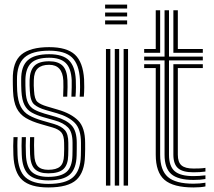

<svg xmlns="http://www.w3.org/2000/svg" viewBox="-20 -815 940 843"><path d="M191.8 -54Q152.2 -54 133 -72.6Q113.8 -91.2 112 -137.2Q111.5 -156 111.2 -175.5Q111 -195 112 -213H130.2Q129.2 -195 129.5 -177.4Q129.8 -159.8 130.5 -137.8Q131.5 -100.8 146 -85.1Q160.5 -69.5 191.8 -69.5Q227.5 -69.5 243.8 -83.9Q260 -98.2 261 -132.8Q261.8 -150.8 261.8 -160.9Q261.8 -171 261.5 -187.8Q261.2 -219.8 249.4 -233.6Q237.5 -247.5 211.8 -255L160.5 -269.8Q120 -281.2 93.4 -297Q66.8 -312.8 53 -340.4Q39.2 -368 37.2 -415.2Q36.5 -432 36.4 -442.5Q36.2 -453 36.2 -465.2Q34.8 -543.2 74.1 -575.6Q113.5 -608 195.8 -608Q273.5 -608 309 -575.1Q344.5 -542.2 349.2 -467Q350 -455 349.9 -432.6Q349.8 -410.2 348 -390.5H329.8Q331.5 -410.8 331.6 -432.9Q331.8 -455 331 -466Q327.2 -533 296 -562.8Q264.8 -592.5 195.8 -592.5Q120.8 -592.5 87.2 -562.2Q53.8 -532 54.5 -464Q54.5 -453 54.6 -441.9Q54.8 -430.8 55.5 -415.5Q58.2 -371.2 71.1 -346.6Q84 -322 107.4 -308.8Q130.8 -295.5 165.5 -285.5L216.5 -270.8Q249.5 -261 264.8 -243.6Q280 -226.2 280 -187.8Q280 -169.5 280.1 -160.1Q280.2 -150.8 279.5 -132.2Q278.5 -91.5 258.6 -72.8Q238.8 -54 191.8 -54ZM191.8 -23Q133 -23 105.4 -48.6Q77.8 -74.2 75.5 -135.8Q74.8 -154.2 74.6 -175.2Q74.5 -196.2 75.5 -213H93.8Q92.8 -196.2 92.9 -175.6Q93 -155 93.8 -136.5Q95.8 -82.8 119.2 -60.6Q142.8 -38.5 191.8 -38.5Q246.8 -38.5 271.8 -60Q296.8 -81.5 298 -132.5Q298.5 -147.8 298.5 -159.9Q298.5 -172 298.5 -187.8Q298.5 -235.2 278.4 -255.5Q258.2 -275.8 220.8 -286.2L170.5 -300.5Q140.2 -309.2 119.5 -320.8Q98.8 -332.2 87.5 -354.1Q76.2 -376 74 -415.2Q73.2 -429.2 73.1 -441.1Q73 -453 73 -464Q72.2 -524 101.9 -550.5Q131.5 -577 195.8 -577Q256 -577 282.9 -550Q309.8 -523 312.8 -465.2Q313.5 -453.2 313.4 -431.2Q313.2 -409.2 311.5 -390.5H293.5Q294.5 -409 294.8 -431.9Q295 -454.8 294.8 -462.8Q292.2 -516 268.2 -538.8Q244.2 -561.5 195.8 -561.5Q141.2 -561.5 116.9 -538.4Q92.5 -515.2 91.5 -464.5Q91.2 -449.2 91.6 -439.1Q92 -429 92.5 -415.8Q94 -381.2 103.5 -362.4Q113 -343.5 130.9 -333.8Q148.8 -324 175.5 -316.2L225.2 -302Q271.8 -288.5 294.4 -264.4Q317 -240.2 317 -187.8Q317 -174.5 317 -161.8Q317 -149 316.5 -132.2Q315 -74.2 286.5 -48.6Q258 -23 191.8 -23ZM191.8 8Q114 8 77.9 -24.5Q41.8 -57 38.8 -134.2Q38 -154.8 38 -174.8Q38 -194.8 39.2 -213H57.5Q56.2 -196.5 56.2 -175.4Q56.2 -154.2 57 -135Q59.8 -65.2 91.8 -36.4Q123.8 -7.5 191.8 -7.5Q267.8 -7.5 300.6 -36.8Q333.5 -66 335 -131.8Q335.5 -150.2 335.5 -159.9Q335.5 -169.5 335.5 -187.8Q335.5 -248 308.4 -275.5Q281.2 -303 229.8 -317.8L180.5 -332Q147.5 -341.5 130.2 -356.4Q113 -371.2 111 -415.8Q110.2 -430.2 109.9 -440.1Q109.5 -450 110 -463.5Q111.2 -505.5 130.9 -525.8Q150.5 -546 195.8 -546Q235 -546 254.8 -526.6Q274.5 -507.2 276.2 -462.2Q276.8 -452.5 276.6 -432.6Q276.5 -412.8 275.2 -390.5H257.2Q258.2 -411 258.4 -432.4Q258.5 -453.8 258 -461.5Q254.2 -530.5 195.8 -530.5Q163 -530.5 146.1 -514.9Q129.2 -499.2 128.5 -463.5Q128 -449.2 128.2 -439.5Q128.5 -429.8 129.5 -416Q131.5 -379 144.5 -367.6Q157.5 -356.2 185.8 -347.8L234.2 -333.5Q292.2 -316.8 323 -286Q353.8 -255.2 353.8 -187.8Q353.8 -169 353.9 -159.5Q354 -150 353.2 -131.8Q351.8 -58.8 315.4 -25.4Q279 8 191.8 8Z M441.5 -777.5V-794.8H538.2V-777.5ZM441.5 -742.8V-760H538.2V-742.8ZM441.5 -708V-725.5H538.2V-708ZM522.8 0V-600H542.2V0ZM445.2 0V-600H464.5V0ZM484 0V-600H503.2V0Z M829.5 -25Q761.5 -25 732 -50.8Q702.5 -76.5 702.5 -135.8V-549.8H613V-566.5H702.5V-770H722V-566.5H870.5V-549.8H722V-135.8Q722 -85.2 746.9 -63.5Q771.8 -41.8 829.5 -41.8Q855.2 -41.8 882 -45.2V-29Q861 -25 829.5 -25ZM613 -583.2V-600H663.8V-770H683.2V-583.2ZM741.2 -583.2V-770H760.8V-600H870.5V-583.2ZM829.5 8Q740.8 8 702.2 -25.4Q663.8 -58.8 663.8 -135.8V-516.2H613V-533H683.2V-135.8Q683.2 -67.5 717.1 -38Q751 -8.5 829.5 -8.5Q856.8 -8.5 882 -12.8V3.5Q861.8 8 829.5 8ZM829.5 -58.5Q782.2 -58.5 761.8 -76.4Q741.2 -94.2 741.2 -135.8V-533H870.5V-516.2H760.8V-135.8Q760.8 -103 776.8 -89Q792.8 -75 829.5 -75Q843 -75 856.2 -75.5Q869.5 -76 882 -78V-61.8Q859 -58.5 829.5 -58.5Z"/></svg>

Font: Big Shoulders Inline Text SemiBold
Style: Regular
Weight: 600
Designer: Patric King
Foundry: XO Type Co
Version: Version 1.000